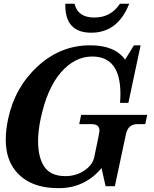

<svg xmlns="http://www.w3.org/2000/svg" viewBox="-20 -982 811 1012"><path d="M289.1 9.8Q132.8 9.8 59.1 -85Q10.3 -147.5 10.3 -246.1Q10.3 -296.4 22.9 -355.5Q58.6 -522.5 179 -632.8Q299.3 -743.2 455.1 -743.2Q585.9 -743.2 639.2 -667.5L686 -743.2H721.2L656.7 -439.9H612.8Q614.7 -464.8 614.7 -487.3Q614.7 -684.1 466.3 -684.1Q374 -684.1 301.3 -600.6Q228.5 -517.1 194.3 -356.4Q180.7 -291.5 180.7 -238.3Q180.7 -151.4 214.1 -102.5Q247.6 -53.7 324.7 -53.7Q380.9 -53.7 424.3 -83Q467.8 -112.3 476.6 -152.8Q504.4 -283.7 504.4 -292Q504.4 -327.6 464.8 -327.6H397.5L407.7 -376.5H755.9L745.6 -327.6H703.6Q654.8 -327.6 643.6 -273.9L585.4 -0.5H536.6L515.1 -96.2Q427.2 9.8 289.1 9.8ZM460.9 -809.6Q324.2 -809.6 324.2 -954.1V-962.4H373Q389.6 -889.6 477.5 -889.6Q564.5 -889.6 612.3 -962.4H661.1Q601.1 -809.6 460.9 -809.6Z"/></svg>

Font: Munson
Style: Bold Italic
Weight: 700
Italic angle: -12°
Designer: Paul James MIller
Foundry: High-Logic / Made with FontCreator
Version: Version 2.10;May 5, 2019;FontCreator 11.5.0.2430 64-bit